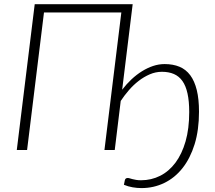

<svg xmlns="http://www.w3.org/2000/svg" viewBox="-20 -728 1043 932"><path d="M664.5 147Q714.5 147 757.2 125.5Q800 104 831.5 62Q863 20 880.8 -41.8Q898.5 -103.5 898.5 -184Q898.5 -237 890.2 -274.2Q882 -311.5 865.5 -334.8Q849 -358 824 -368.8Q799 -379.5 766 -379.5Q735.5 -379.5 707 -367.2Q678.5 -355 653 -335.2Q627.5 -315.5 605.5 -290Q583.5 -264.5 566 -238L537 0H487L569 -667.5H193.5L111.5 0H61.5L148.5 -707.5H624L573 -292.5Q594 -320 618.2 -342.8Q642.5 -365.5 669 -382Q695.5 -398.5 723.2 -407.8Q751 -417 779 -417Q820 -417 851.2 -404Q882.5 -391 903.5 -362.8Q924.5 -334.5 935.2 -290.8Q946 -247 946 -185.5Q946 -97 924.8 -28.2Q903.5 40.5 866 88Q828.5 135.5 777.2 160.2Q726 185 666.5 185Q645.5 185 623.8 181.2Q602 177.5 581.5 169L586 147Q588.5 136 600 136Q604.5 136 610 137.8Q615.5 139.5 623 141.5Q630.5 143.5 640.8 145.2Q651 147 664.5 147Z"/></svg>

Font: Lato Light
Style: Italic
Weight: 300
Italic angle: -7°
Designer: Lukasz Dziedzic
Foundry: tyPoland Lukasz Dziedzic
Version: Version 2.007; 2014-02-27